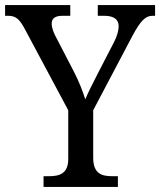

<svg xmlns="http://www.w3.org/2000/svg" viewBox="-24 -734 629 754"><path d="M147 0H439V-42H418C376 -42 342 -51 342 -115V-301L497 -595C529 -654 548 -672 575 -672H585V-714H360V-672H385C420 -672 442 -660 442 -631C442 -615 436 -592 424 -569L365 -455C344 -413 322 -372 311 -344C301 -375 286 -415 265 -455L196 -588C188 -602 179 -624 179 -641C179 -658 188 -672 221 -672H252V-714H-4V-672H8C39 -672 53 -658 74 -619L244 -301V-110C244 -51 209 -42 167 -42H147Z"/></svg>

Font: Noto Serif Sinhala SemiCondensed
Style: Regular
Weight: 400
Width: 4
Designer: Jelle Bosma - Monotype Design Team
Foundry: Monotype Imaging Inc.
Version: Version 2.007